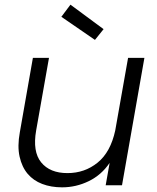

<svg xmlns="http://www.w3.org/2000/svg" viewBox="-20 -794 673 823"><path d="M503 0H433L450 -96Q415 -44 360.5 -17.5Q306 9 246 9Q199 9 161 -5.5Q123 -20 98.5 -49Q74 -78 64 -122.5Q54 -167 65 -227L121 -546H190L135 -235Q119 -144 156.5 -98Q194 -52 269 -52Q343 -52 398.5 -97Q454 -142 474 -235L529 -546H599ZM282 -774 424 -669 387 -623 243 -722Z"/></svg>

Font: SVN-Poppins Light
Style: Italic
Weight: 300
Italic angle: -10°
Designer: Ninad Kale (Devanagari), Jonny Pinhorn (Latin)
Foundry: Indian Type Foundry
Version: Version 3.002 2017; ttfautohint (v1.8.3)